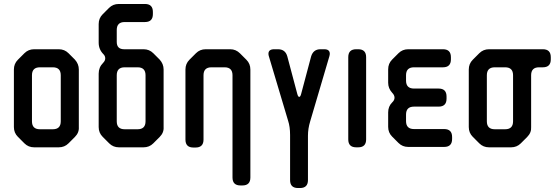

<svg xmlns="http://www.w3.org/2000/svg" viewBox="-20 -733 2805 967"><path d="M103 -11Q123 9 152 9H276Q305 9 325 -11L357 -43Q379 -65 377 -93V-383Q377 -411 357 -433L325 -465Q305 -485 276 -485H152Q123 -485 103 -465L70 -432Q50 -412 50 -383V-93Q50 -64 70 -44ZM141 -122V-354Q141 -394 181 -394H246Q286 -394 286 -354V-122Q286 -82 246 -82H181Q141 -82 141 -122Z M530 -11Q550 9 579 9H703Q732 9 752 -11L784 -43Q806 -65 804 -93V-383Q804 -411 784 -433L752 -465Q732 -485 703 -485H605Q568 -485 568 -522V-582Q568 -622 608 -622H710Q750 -622 750 -662V-673Q750 -713 710 -713H578Q549 -713 529 -693L497 -661Q477 -641 477 -612V-518Q477 -484 501 -460Q510 -451 510 -439Q510 -427 499 -416Q477 -394 477 -362V-93Q477 -64 497 -44ZM568 -122V-354Q568 -394 608 -394H673Q713 -394 713 -354V-122Q713 -82 673 -82H608Q568 -82 568 -122Z M954 10H965Q1005 10 1005 -30V-354Q1005 -394 1045 -394H1111Q1151 -394 1151 -354V161Q1151 201 1191 201H1201Q1241 201 1241 161V-383Q1241 -412 1221 -432L1189 -464Q1168 -485 1140 -485H1016Q987 -485 967 -465L934 -432Q914 -412 914 -383V-30Q914 10 954 10Z M1441 174Q1441 214 1481 214H1491Q1531 214 1531 174V-49Q1531 -85 1542 -121L1639 -450Q1640 -454 1640.5 -457Q1641 -460 1641 -462Q1641 -485 1613 -485H1594Q1558 -485 1547 -449L1497 -261Q1493 -245 1487 -245Q1481 -245 1477 -261L1427 -449Q1417 -485 1380 -485H1361Q1332 -485 1332 -462Q1332 -459 1332.5 -456Q1333 -453 1334 -450L1431 -125Q1441 -95 1441 -53Z M1774 9H1784Q1824 9 1824 -31V-445Q1824 -485 1784 -485H1774Q1734 -485 1734 -445V-31Q1734 9 1774 9Z M1987 -13Q2007 7 2036 7H2217Q2257 7 2257 -33V-43Q2257 -83 2217 -83H2065Q2025 -83 2025 -123V-156Q2025 -196 2065 -196H2189Q2229 -196 2229 -236V-247Q2229 -287 2189 -287H2065Q2025 -287 2025 -327V-354Q2025 -394 2065 -394H2211Q2251 -394 2251 -434V-445Q2251 -485 2211 -485H2036Q2007 -485 1987 -465L1955 -433Q1935 -413 1935 -384V-316Q1935 -288 1955 -266Q1967 -254 1967 -241Q1967 -229 1957 -219L1955 -217Q1935 -197 1935 -167V-94Q1935 -65 1955 -45Z M2394 -11Q2414 9 2443 9H2554Q2583 9 2603 -11L2635 -43Q2657 -65 2655 -93V-354Q2655 -394 2695 -394H2714Q2754 -394 2754 -434V-445Q2754 -485 2714 -485H2443Q2414 -485 2394 -465L2361 -432Q2341 -412 2341 -383V-93Q2341 -64 2361 -44ZM2432 -122V-354Q2432 -394 2472 -394H2524Q2564 -394 2564 -354V-122Q2564 -82 2524 -82H2472Q2432 -82 2432 -122Z"/></svg>

Font: WDXL Lubrifont JP N
Style: Regular
Weight: 400
Designer: [WDXL Lubrifont] Copyright 2020-2022 (c) NightFurySL2001, Skr-ZERO; [ZCOOL QingKe HuangYou] Copyright 2018-2022 (c) The 
Version: Version 2.001;hotconv 1.1.1;makeotfexe 2.6.0